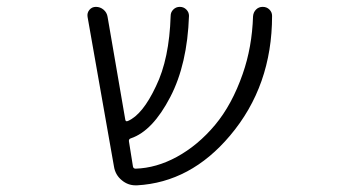

<svg xmlns="http://www.w3.org/2000/svg" viewBox="-20 -565 1040 562"><path d="M768.6 -537.1Q776.4 -529.3 776.4 -518.6Q776.4 -313.5 653.3 -168Q538.1 -31.2 380.9 -22.5Q378.9 -22.5 377 -22.5Q354.5 -22.5 336.9 -37.1Q317.4 -52.7 313.5 -78.1L236.3 -515.6Q234.4 -527.3 241.7 -536.1Q249 -544.9 260.7 -544.9Q273.4 -544.9 283.2 -536.6Q293 -528.3 294.9 -515.6L346.7 -214.8Q347.7 -208 354.5 -210.9Q397.5 -229.5 436.5 -312.5Q475.6 -392.6 479.5 -518.6Q479.5 -529.3 487.3 -537.1Q495.1 -544.9 506.3 -544.9Q517.6 -544.9 525.4 -537.1Q533.2 -529.3 533.2 -518.6Q528.3 -377 478.5 -281.2Q426.8 -181.6 363.3 -160.2Q356.4 -158.2 357.4 -151.4L369.1 -78.1Q370.1 -71.3 377 -71.3Q437.5 -73.2 497.1 -105.5Q559.6 -139.6 609.4 -199.2Q659.2 -258.8 690.4 -348.6Q717.8 -426.8 720.7 -517.6Q721.7 -529.3 729.5 -537.1Q737.3 -544.9 749 -544.9Q760.7 -544.9 768.6 -537.1Z"/></svg>

Font: Rounded Mgen+ 1m light
Style: Regular
Weight: 200
Designer: [Source Han Sans]
Ryoko NISHIZUKA  (kana & ideographs); Paul D. Hunt (Latin, Greek & Cyrillic); Wenlong ZHANG  (bopomofo
Version: Version 1.059.20150602